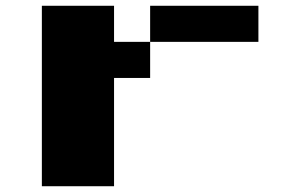

<svg xmlns="http://www.w3.org/2000/svg" viewBox="-20 -770 1040 665"><path d="M125 -437.5V-750H250H375V-687.5V-625H437.5H500V-687.5V-750H687.5H875V-687.5V-625H687.5H500V-562.5V-500H437.5H375V-312.5V-125H250H125Z"/></svg>

Font: Press Start 2P
Style: Regular
Weight: 500
Monospace: yes
Version: Version 2.14